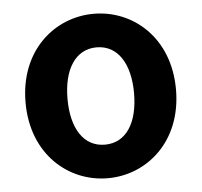

<svg xmlns="http://www.w3.org/2000/svg" viewBox="-46 -622 718 684"><g transform="rotate(-5 313.0 -280.0)"><path d="M313 14C453 14 582 -94 582 -280C582 -466 453 -574 313 -574C173 -574 44 -466 44 -280C44 -94 173 14 313 14ZM313 -106C237 -106 194 -174 194 -280C194 -385 237 -454 313 -454C389 -454 432 -385 432 -280C432 -174 389 -106 313 -106Z"/></g></svg>

Font: Noto Sans JP
Style: Bold
Weight: 700
Designer: Ryoko NISHIZUKA  (kana, bopomofo & ideographs); Paul D. Hunt (Latin, Greek & Cyrillic); Sandoll Communications , Soo-you
Foundry: Adobe
Version: Version 2.002;hotconv 1.0.116;makeotfexe 2.5.65601